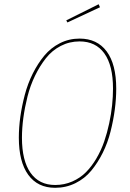

<svg xmlns="http://www.w3.org/2000/svg" viewBox="-20 -872 610 901"><path d="M442.9 -852.1 449.2 -837.9 296.4 -766.6 291 -776.4ZM353.5 -690.9Q436 -690.9 480.7 -630.6Q525.4 -570.3 525.4 -456.1Q525.4 -408.7 518.8 -358.4Q512.2 -308.1 498.8 -254.9Q485.4 -201.7 462.2 -155Q439 -108.4 408.4 -71.3Q377.9 -34.2 334 -12.5Q290 9.3 238.8 9.3Q156.7 9.3 112.5 -51.8Q68.4 -112.8 68.4 -226.1Q68.4 -273.4 75.4 -324Q82.5 -374.5 96.4 -427.2Q110.4 -480 133.8 -526.9Q157.2 -573.7 187.7 -610.6Q218.3 -647.5 261 -669.2Q303.7 -690.9 353.5 -690.9ZM353.5 -677.7Q306.2 -677.7 265.1 -656.5Q224.1 -635.3 195.3 -598.6Q166.5 -562 144.3 -516.4Q122.1 -470.7 109.1 -419.2Q96.2 -367.7 89.6 -319.1Q83 -270.5 83 -225.6Q83 -118.2 123.3 -61Q163.6 -3.9 238.8 -3.9Q281.7 -3.9 319.1 -20.3Q356.4 -36.6 383.5 -64Q410.6 -91.3 432.6 -128.9Q454.6 -166.5 468.8 -207.5Q482.9 -248.5 492.4 -293.2Q502 -337.9 506.1 -378.2Q510.3 -418.5 510.3 -456.5Q510.3 -564.9 469.7 -621.3Q429.2 -677.7 353.5 -677.7Z"/></svg>

Font: Fira Sans Compressed Hair
Style: Italic
Weight: 100
Width: 3
Italic angle: -8°
Designer: Carrois Corporate & Edenspiekermann AG
Foundry: Carrois Corporate GbR & Edenspiekermann AG
Version: Version 4.203;PS 004.203;hotconv 1.0.88;makeotf.lib2.5.64775